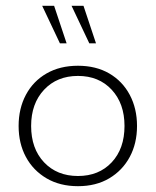

<svg xmlns="http://www.w3.org/2000/svg" viewBox="-20 -630 536 660"><path d="M248 10Q186 10 140 -17Q94 -44 69 -90.5Q44 -137 44 -197Q44 -257 69 -304Q94 -351 140 -377.5Q186 -404 248 -404Q310 -404 355.5 -377.5Q401 -351 426 -304Q451 -257 451 -197Q451 -137 426 -90.5Q401 -44 355.5 -17Q310 10 248 10ZM248 -25Q320 -25 364 -72Q408 -119 408 -197Q408 -274 364 -321.5Q320 -369 248 -369Q176 -369 131.5 -321.5Q87 -274 87 -197Q87 -119 131.5 -72Q176 -25 248 -25ZM287 -481 226 -610H267L310 -481ZM186 -481 125 -610H166L209 -481Z"/></svg>

Font: Rokkitt ExtraLight
Style: Regular
Weight: 250
Version: Version 3.103